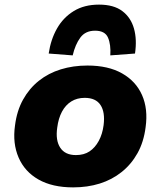

<svg xmlns="http://www.w3.org/2000/svg" viewBox="-20 -801 696 832"><path d="M297 11Q207 11 147 -23Q87 -57 60.5 -118.5Q34 -180 45 -257Q53 -321 80 -369.5Q107 -418 148.5 -451Q190 -484 243.5 -500.5Q297 -517 359 -517Q449 -517 509 -483Q569 -449 595.5 -389Q622 -329 611 -250Q603 -186 576 -137.5Q549 -89 507 -55.5Q465 -22 412 -5.5Q359 11 297 11ZM309 -129Q344 -129 368 -145Q392 -161 408 -190.5Q424 -220 429 -259Q436 -315 415.5 -346Q395 -377 347 -377Q314 -377 289 -361.5Q264 -346 248.5 -317Q233 -288 228 -248Q220 -193 241 -161Q262 -129 309 -129ZM295 -561 191 -569Q200 -630 227 -677.5Q254 -725 299.5 -753Q345 -781 409 -781Q473 -781 510 -753Q547 -725 560.5 -677.5Q574 -630 565 -569L458 -561Q461 -608 448 -638Q435 -668 392 -668Q350 -668 328 -638Q306 -608 295 -561Z"/></svg>

Font: Nunito Sans 7pt Black
Style: Italic
Weight: 900
Italic angle: -9°
Version: Version 3.101;gftools[0.9.27]